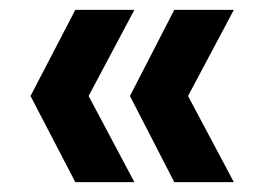

<svg xmlns="http://www.w3.org/2000/svg" viewBox="-20 -490 545 390"><path d="M334 -120 244 -295 334 -470H455L362 -295L455 -120ZM133 -120 42 -295 133 -470H253L160 -295L253 -120Z"/></svg>

Font: Rethink Sans
Style: Bold
Weight: 700
Designer: The Rethink Sans project authors (Hans Thiessen). DM Sans designed by Colophon Foundry.
Foundry: Rethink Communications LLC
Version: Version 1.001